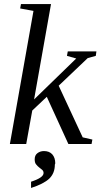

<svg xmlns="http://www.w3.org/2000/svg" viewBox="-20 -714 498 952"><path d="M146 -660 80 -672 84 -694H233L149 -221L358 -424L312 -437L316 -459H458L455 -437L415 -426L271 -289L390 -33L438 -22L434 0H319L212 -234L140 -166L110 0H29ZM254 96 252 102Q252 145 224 172Q196 198 134 218V187Q196 167 196 144Q196 134 189 128L174 116Q166 110 159 101Q152 93 152 76Q152 56 165 46Q179 35 198 35Q224 35 239 51Q254 68 254 96Z"/></svg>

Font: Libra Serif Modern
Style: Italic
Weight: 400
Italic angle: -12°
Designer: Stefan Peev, Context Ltd
Foundry: Stefan Peev, Context Ltd
Version: Version 1.000